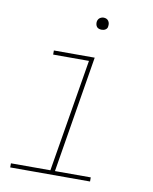

<svg xmlns="http://www.w3.org/2000/svg" viewBox="-81 -768 662 829"><g transform="rotate(10 250.0 -353.5)"><path d="M21 0V-18H194L276 -512H119V-530H298L214 -18H371V0ZM306 -654Q300 -654 294 -656Q288 -658 284.5 -663Q281 -668 280 -674Q279 -680 280 -686Q281 -691 283.5 -695Q286 -699 289.5 -701.5Q293 -704 297.5 -705.5Q302 -707 306 -707Q313 -707 318.5 -704.5Q324 -702 327.5 -697Q331 -692 332 -686Q333 -680 332 -674Q332 -669 329.5 -665Q327 -661 323 -658.5Q319 -656 315 -655Q311 -654 306 -654Z"/></g></svg>

Font: Iosevka Slab Thin Oblique
Style: Regular
Weight: 100
Italic angle: -9°
Monospace: yes
Designer: Belleve Invis
Foundry: Belleve Invis
Version: Version 11.1.0; ttfautohint (v1.8.3)